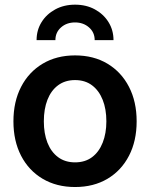

<svg xmlns="http://www.w3.org/2000/svg" viewBox="-20 -770 627 802"><path d="M293.5 11.2Q216.3 11.2 158.2 -23.2Q100.1 -57.6 68.1 -119.4Q36.1 -181.2 36.1 -263.2Q36.1 -345.2 68.1 -407.2Q100.1 -469.2 158.2 -503.9Q216.3 -538.6 293.5 -538.6Q371.1 -538.6 429 -503.9Q486.8 -469.2 518.8 -407.2Q550.8 -345.2 550.8 -263.2Q550.8 -181.2 518.8 -119.4Q486.8 -57.6 429 -23.2Q371.1 11.2 293.5 11.2ZM293.5 -91.8Q335.4 -91.8 364.5 -113.5Q393.6 -135.3 408.9 -174.1Q424.3 -212.9 424.3 -263.2Q424.3 -314.5 408.9 -353Q393.6 -391.6 364.5 -413.6Q335.4 -435.5 293.5 -435.5Q252 -435.5 222.7 -413.8Q193.4 -392.1 178.2 -353.3Q163.1 -314.5 163.1 -263.2Q163.1 -212.4 178.2 -173.8Q193.4 -135.3 222.7 -113.5Q252 -91.8 293.5 -91.8ZM293.5 -750.5Q340.3 -750.5 376.5 -730.7Q412.6 -710.9 433.3 -677.5Q454.1 -644 454.1 -602.5H375.5Q375.5 -634.8 351.8 -655.5Q328.1 -676.3 293.5 -676.3Q258.3 -676.3 234.9 -655.5Q211.4 -634.8 211.4 -602.5H132.8Q132.8 -644 153.6 -677.5Q174.3 -710.9 210.7 -730.7Q247.1 -750.5 293.5 -750.5Z"/></svg>

Font: Inter 24pt SemiBold
Style: Regular
Weight: 600
Designer: Rasmus Andersson
Foundry: rsms
Version: Version 4.001;git-66647c0bb